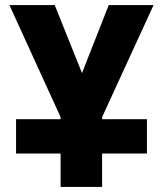

<svg xmlns="http://www.w3.org/2000/svg" viewBox="-20 -734 640 754"><path d="M557 -131V-266H381V-274L583 -714H407L302 -447L195 -714H17L218 -274V-266H43V-131H218V0H381V-131Z"/></svg>

Font: Noto Sans Mono UI ExtraBold
Style: Regular
Weight: 800
Designer: Monotype Design team
Foundry: Monotype Imaging Inc.
Version: 1.000